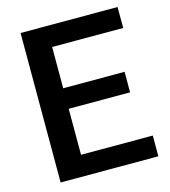

<svg xmlns="http://www.w3.org/2000/svg" viewBox="-107 -796 779 882"><g transform="rotate(-15 282.5 -355.5)"><path d="M487.8 -317.4H195.8V-98.6H537.1V0H72.3V-710.9H533.7V-611.3H195.8V-415H487.8Z"/></g></svg>

Font: Vazir Medium
Style: Medium
Weight: 500
Designer: Saber Rastikerdar
Foundry: Saber Rastikerdar
Version: Version 30.0.0